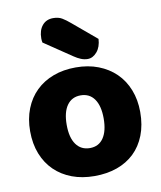

<svg xmlns="http://www.w3.org/2000/svg" viewBox="-85 -815 756 900"><g transform="rotate(-10 293.0 -365.5)"><path d="M160 -643Q158 -653 158 -663Q158 -701 177 -724Q196 -747 229 -747Q254 -747 271 -737Q288 -727 309 -709L422 -614Q420 -576 400.5 -553Q381 -530 356 -530Q340 -530 324 -536.5Q308 -543 292 -554ZM555 -243Q555 -181 536 -132.5Q517 -84 482.5 -51Q448 -18 400 -1Q352 16 293 16Q234 16 186 -2Q138 -20 103.5 -53.5Q69 -87 50 -135Q31 -183 31 -243Q31 -302 50 -350Q69 -398 103.5 -431.5Q138 -465 186 -483Q234 -501 293 -501Q352 -501 400 -482.5Q448 -464 482.5 -430.5Q517 -397 536 -349Q555 -301 555 -243ZM205 -243Q205 -182 228.5 -149.5Q252 -117 294 -117Q336 -117 358.5 -150Q381 -183 381 -243Q381 -303 358 -335.5Q335 -368 293 -368Q251 -368 228 -335.5Q205 -303 205 -243Z"/></g></svg>

Font: Baloo
Style: Regular
Weight: 400
Designer: Sarang Kulkarni and Ek Type
Foundry: Ek Type
Version: Version 1.443;PS 1.000;hotconv 16.6.51;makeotf.lib2.5.65220;